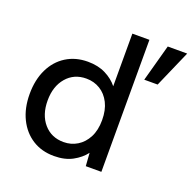

<svg xmlns="http://www.w3.org/2000/svg" viewBox="-128 -848 985 984"><g transform="rotate(20 364.5 -356.5)"><path d="M266 7Q199 7 148.5 -25Q98 -57 69.5 -115Q41 -173 41 -250Q41 -327 69 -385Q97 -443 148 -475Q199 -507 266 -507Q322 -507 363.5 -486Q405 -465 430 -433V-720H523V0H438L433 -71Q408 -38 366.5 -15.5Q325 7 266 7ZM288 -77Q329 -77 362.5 -97.5Q396 -118 416 -156.5Q436 -195 436 -250Q436 -305 416.5 -343.5Q397 -382 363.5 -402.5Q330 -423 288 -423Q221 -423 180 -375Q139 -327 139 -250Q139 -172 180 -124.5Q221 -77 288 -77ZM568 -519 623 -720H729L641 -519Z"/></g></svg>

Font: Envelope Sans Variable
Style: Regular
Weight: 500
Designer: Andreas Rasmussen / Norman Anderson
Foundry: mail.de GmbH
Version: Version 1.150